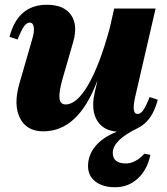

<svg xmlns="http://www.w3.org/2000/svg" viewBox="-20 -536 704 807"><path d="M162 16Q92 16 64 -39.5Q36 -95 61 -183L115 -370Q125 -403 122 -422Q119 -441 105 -441Q92 -441 81 -425.5Q70 -410 54 -370L20 -381Q55 -516 177 -516Q248 -516 278 -474Q308 -432 288 -361L243 -205Q227 -149 230 -123Q233 -97 256 -97Q303 -97 351 -180Q399 -263 441 -417L460 -500H634L548 -128Q532 -57 558 -57Q571 -57 582 -72.5Q593 -88 609 -128L643 -117Q609 18 486 18Q419 18 390 -26.5Q361 -71 378 -147L389 -194H388Q309 16 162 16ZM464 251Q412 251 381 227Q350 203 350 162Q350 116 381 78.5Q412 41 470 18V-20H560V2Q454 53 454 106Q454 151 509 151Q549 151 587 110L612 115Q599 178 559 214.5Q519 251 464 251Z"/></svg>

Font: Platypi ExtraBold
Style: Italic
Weight: 800
Italic angle: -13°
Designer: David Sargent
Foundry: Bolt Cutter Type
Version: Version 1.200; ttfautohint (v1.8.4.7-5d5b)